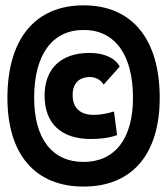

<svg xmlns="http://www.w3.org/2000/svg" viewBox="-20 -706 626 719"><path d="M293 -7.3C474.6 -7.3 578.1 -128.4 578.1 -339.4C578.1 -559.6 474.6 -686 293 -686C111.3 -686 7.8 -559.6 7.8 -339.4C7.8 -128.4 111.3 -7.3 293 -7.3ZM293 -99.6C175.3 -99.6 107.9 -187 107.9 -339.4C107.9 -501 175.3 -593.8 293 -593.8C410.6 -593.8 478 -501 478 -339.4C478 -187 410.6 -99.6 293 -99.6ZM319.3 -185.5C352.1 -185.5 386.7 -188.5 418.5 -200.2L406.7 -288.6C382.3 -280.8 356.9 -275.9 331.1 -275.9C279.8 -275.9 252 -301.8 252 -350.1C252 -393.1 275.4 -417.5 316.9 -417.5C337.9 -417.5 357.4 -407.2 368.2 -389.2L428.2 -456.5C411.6 -488.8 370.1 -507.8 315.4 -507.8C208 -507.8 147 -448.7 147 -347.7C147 -243.2 210 -185.5 319.3 -185.5Z"/></svg>

Font: Cascadia Code NF SemiBold
Style: Regular
Weight: 600
Monospace: yes
Designer: Aaron Bell
Foundry: Saja Typeworks
Version: Version 2404.023